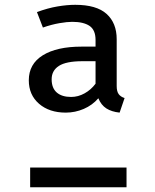

<svg xmlns="http://www.w3.org/2000/svg" viewBox="-20 -790 655 810"><path d="M297.4 -769.7Q387.2 -769.7 429.7 -731.3Q472.3 -692.8 472.3 -624.6V-427.2Q472.3 -404.1 480.8 -392.8Q489.2 -381.5 505.6 -376.4L484.6 -314.9Q450.8 -318.5 428.7 -332.6Q406.7 -346.7 394.9 -375.4Q369.7 -346.2 333.3 -330.5Q296.9 -314.9 257.4 -314.9Q187.7 -314.9 144.6 -352.3Q101.5 -389.7 101.5 -451.3Q101.5 -520 160.5 -556.7Q219.5 -593.3 324.1 -593.3H383.1V-621.5Q383.1 -663.6 357.7 -680.8Q332.3 -697.9 284.6 -697.9Q263.6 -697.9 230.8 -692.3Q197.9 -686.7 161 -673.8L135.9 -739Q181.5 -755.9 222.3 -762.8Q263.1 -769.7 297.4 -769.7ZM383.1 -531.8H328.2Q259.5 -531.8 228.7 -512.1Q197.9 -492.3 197.9 -455.4Q197.9 -418.5 219.5 -399.7Q241 -381 280 -381Q309.7 -381 336.9 -396.2Q364.1 -411.3 383.1 -436.9ZM513.8 -83.1V0H107.2V-83.1Z"/></svg>

Font: Fira Code Retina
Style: Regular
Weight: 450
Monospace: yes
Designer: Carrois Corporate, Edenspiekermann AG, Nikita Prokopov
Foundry: Carrois Corporate, Edenspiekermann AG, Nikita Prokopov
Version: Version 6.002